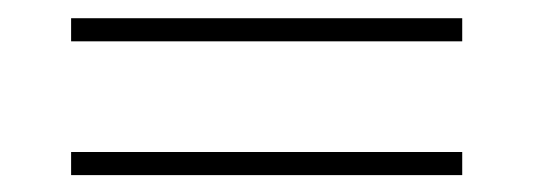

<svg xmlns="http://www.w3.org/2000/svg" viewBox="-20 -494 600 216"><path d="M60 -447.5V-473.5H500V-447.5ZM60 -297V-323H500V-297Z"/></svg>

Font: Bodoni Moda SC 9pt SemiBold
Style: Regular
Weight: 600
Designer: Owen Earl
Foundry: indestructible type
Version: Version 2.005